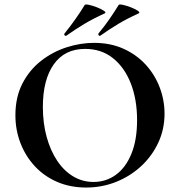

<svg xmlns="http://www.w3.org/2000/svg" viewBox="-20 -828 806 860"><path d="M366 12Q294 12 235.5 -13.5Q177 -39 135.5 -84Q94 -129 71.5 -187.5Q49 -246 49 -312Q49 -393 80.5 -454Q112 -515 164 -555.5Q216 -596 278 -616Q340 -636 401 -636Q475 -636 533.5 -609.5Q592 -583 633 -538Q674 -493 695.5 -436Q717 -379 717 -319Q717 -249 689 -189Q661 -129 612.5 -84Q564 -39 500.5 -13.5Q437 12 366 12ZM399 -13Q455 -13 499 -45Q543 -77 568.5 -139Q594 -201 594 -290Q594 -382 566 -454Q538 -526 486 -567.5Q434 -609 361 -609Q270 -609 221 -540Q172 -471 172 -349Q172 -276 189 -214.5Q206 -153 236.5 -107.5Q267 -62 308.5 -37.5Q350 -13 399 -13ZM277 -668Q273 -666 269.5 -670Q266 -674 269 -678Q295 -710 317.5 -742Q340 -774 359 -805Q361 -810 377.5 -806.5Q394 -803 413.5 -795.5Q433 -788 445 -780Q457 -772 449 -768Q398 -745 358 -721Q318 -697 277 -668ZM429 -668Q425 -666 422 -670Q419 -674 421 -678Q447 -709 469.5 -741.5Q492 -774 511 -805Q513 -810 529.5 -806.5Q546 -803 565.5 -795.5Q585 -788 597 -780Q609 -772 601 -768Q550 -745 510 -721Q470 -697 429 -668Z"/></svg>

Font: Cormorant Infant Light
Style: Bold
Weight: 700
Version: Version 4.001